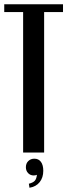

<svg xmlns="http://www.w3.org/2000/svg" viewBox="-24 -719 317 905"><path d="M273 -662H184V0H85V-662H-4V-699H273ZM150 105Q143 108 135 108Q119 108 108.5 97Q98 86 98 69Q98 51 109.5 40Q121 29 138 29Q158 29 169 44Q180 59 180 86Q180 118 163 139.5Q146 161 115 166L112 147Q132 142 140 133Q148 124 150 105Z"/></svg>

Font: Moniqa ExtBd Cond Paragraph
Style: Regular
Weight: 800
Width: 3
Designer: Rajesh Rajput
Foundry: Rajesh Rajput
Version: Version 1.000